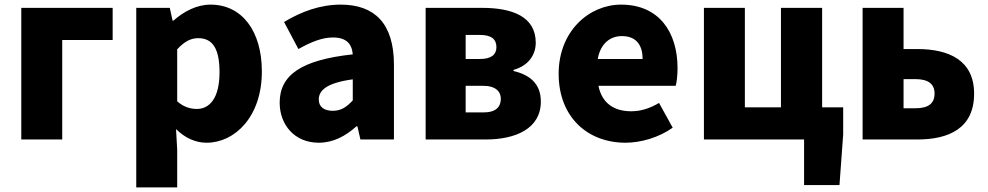

<svg xmlns="http://www.w3.org/2000/svg" viewBox="-20 -603 4271 830"><path d="M72 0H249V-430H467V-569H72Z M569 207H746V44L741 -45C779 -7 825 14 873 14C995 14 1112 -98 1112 -294C1112 -469 1026 -583 890 -583C831 -583 775 -554 730 -514H726L714 -569H569ZM831 -132C804 -132 774 -140 746 -165V-390C777 -423 804 -438 837 -438C900 -438 929 -391 929 -291C929 -177 885 -132 831 -132Z M1358 14C1421 14 1474 -15 1521 -57H1525L1538 0H1683V-323C1683 -501 1600 -583 1453 -583C1364 -583 1283 -553 1208 -508L1270 -391C1327 -423 1374 -441 1419 -441C1477 -441 1501 -414 1505 -368C1283 -344 1189 -279 1189 -159C1189 -64 1253 14 1358 14ZM1419 -124C1382 -124 1358 -140 1358 -173C1358 -213 1394 -245 1505 -260V-169C1479 -141 1455 -124 1419 -124Z M1820 0H2079C2208 0 2318 -46 2318 -164C2318 -240 2272 -279 2200 -296V-301C2269 -320 2296 -371 2296 -418C2296 -533 2192 -569 2064 -569H1820ZM1993 -348V-452H2055C2106 -452 2126 -432 2126 -399C2126 -368 2105 -348 2055 -348ZM1993 -117V-232H2069C2123 -232 2145 -207 2145 -176C2145 -142 2125 -117 2070 -117Z M2684 14C2751 14 2829 -9 2888 -51L2829 -158C2788 -134 2750 -122 2709 -122C2637 -122 2583 -154 2567 -232H2901C2905 -245 2909 -277 2909 -308C2909 -464 2829 -583 2665 -583C2527 -583 2395 -469 2395 -284C2395 -96 2521 14 2684 14ZM2564 -348C2576 -416 2619 -447 2668 -447C2733 -447 2758 -405 2758 -348Z M3534 -139V-569H3356V-139H3200V-569H3023V0H3456V197H3609L3625 -22V-139Z M3709 0H3945C4083 0 4191 -49 4191 -198C4191 -342 4083 -391 3945 -391H3886V-569H3709ZM3886 -135V-261H3937C3994 -261 4020 -239 4020 -199C4020 -156 3994 -135 3937 -135Z"/></svg>

Font: Noto Sans Korean Black
Style: Bold
Weight: 900
Designer: Ryoko NISHIZUKA (kana & ideographs); Paul D. Hunt (Latin, Greek & Cyrillic); Wenlong ZHANG (bopomofo); Sandoll Communica
Foundry: Adobe Systems Incorporated
Version: Version 1.000;PS 1;hotconv 1.0.78;makeotf.lib2.5.61930